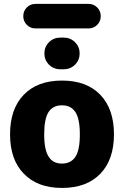

<svg xmlns="http://www.w3.org/2000/svg" viewBox="-20 -968 626 978"><path d="M228.5 -168.9Q250 -134.8 295.4 -134.8Q340.8 -134.8 363.8 -168.9Q386.7 -203.1 386.7 -283.2Q386.7 -363.3 363.8 -397.5Q340.8 -431.6 295.4 -431.6Q250 -431.6 227.5 -397.5Q205.1 -363.3 205.1 -283.2Q205.1 -203.1 228.5 -168.9ZM161.1 -823.2Q134.8 -823.2 116.7 -841.3Q98.6 -859.4 98.6 -885.7Q98.6 -912.1 116.7 -930.2Q134.8 -948.2 161.1 -948.2H430.7Q457 -948.2 475.1 -930.2Q493.2 -912.1 493.2 -885.7Q493.2 -859.4 475.1 -841.3Q457 -823.2 430.7 -823.2ZM287.1 -615.2Q252.9 -615.2 229.5 -638.7Q206.1 -662.1 206.1 -695.8Q206.1 -729.5 229.5 -752.9Q252.9 -776.4 287.1 -776.4H304.7Q338.9 -776.4 362.3 -752.9Q385.7 -729.5 385.7 -695.8Q385.7 -662.1 362.3 -638.7Q338.9 -615.2 304.7 -615.2ZM101.6 -83Q31.2 -154.3 31.2 -283.7Q31.2 -413.1 101.1 -485.4Q170.9 -557.6 295.9 -557.6Q420.9 -557.6 490.7 -485.4Q560.5 -413.1 560.5 -283.7Q560.5 -154.3 490.7 -82.5Q420.9 -10.7 295.9 -10.7Q170.9 -10.7 101.6 -83Z"/></svg>

Font: Gen Jyuu GothicX Heavy
Style: Bold
Weight: 900
Designer: [Source Han Sans]
Ryoko NISHIZUKA  (kana & ideographs); Paul D. Hunt (Latin, Greek & Cyrillic); Wenlong ZHANG  (bopomofo
Version: Version 1.002.20150607